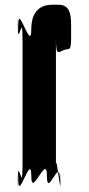

<svg xmlns="http://www.w3.org/2000/svg" viewBox="-20 -845 377 810"><path d="M202 -825C179 -825 112 -822 112 -722C112 -620 57 -833 57 -742C57 -642 55 -840 55 -740C55 -630 75 -802 75 -684V-141C75 -23 55 -195 55 -85C55 15 57 -184 57 -84C57 7 112 -204 112 -103C112 -3 178 -203 178 -103C178 -2 233 -193 233 -84C233 16 236 -185 236 -85C236 6 216 -223 216 -141V-684C216 -602 226 -627 259 -637C282 -637 280 -642 280 -742C280 -833 242 -825 202 -825Z"/></svg>

Font: Hussar Przerywany
Style: Regular
Weight: 400
Foundry: Cannot Into Space Fonts
Version: Version 0.982